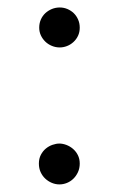

<svg xmlns="http://www.w3.org/2000/svg" viewBox="-20 -481 319 516"><path d="M84.5 -41.5Q84.5 -54.7 89.8 -64.9Q95.2 -75.2 103.3 -81.8Q111.3 -88.4 121.1 -91.8Q130.9 -95.2 139.6 -95.2Q148.4 -95.2 158.2 -91.6Q168 -87.9 176 -81.1Q184.1 -74.2 189.2 -64.2Q194.3 -54.2 194.3 -41.5Q194.3 -28.8 189.5 -18.3Q184.6 -7.8 177 -0.5Q169.4 6.8 159.7 10.7Q149.9 14.6 139.6 14.6Q129.4 14.6 119.4 10.5Q109.4 6.3 101.6 -1Q93.8 -8.3 89.1 -18.6Q84.5 -28.8 84.5 -41.5ZM194.3 -406.7Q194.3 -394.5 189.7 -384.8Q185.1 -375 177.2 -367.9Q169.4 -360.8 159.9 -357.2Q150.4 -353.5 140.6 -353.5Q129.4 -353.5 119.4 -357.7Q109.4 -361.8 101.8 -369.1Q94.2 -376.5 89.8 -386Q85.4 -395.5 85.4 -406.7Q85.4 -418.5 89.8 -428.5Q94.2 -438.5 101.8 -445.6Q109.4 -452.6 119.4 -456.8Q129.4 -460.9 140.6 -460.9Q151.4 -460.9 161.1 -456.8Q170.9 -452.6 178.2 -445.6Q185.5 -438.5 189.9 -428.5Q194.3 -418.5 194.3 -406.7Z"/></svg>

Font: Campania
Style: Regular
Weight: 400
Version: Version 2.009